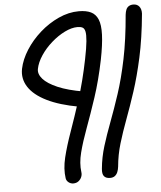

<svg xmlns="http://www.w3.org/2000/svg" viewBox="-63 -771 913 1092"><g transform="rotate(-5 393.5 -225.0)"><path d="M311 267Q296 267 284 257.5Q272 248 270 234Q262 180 277.5 116Q293 52 321.5 -28Q350 -108 382 -207.5Q414 -307 439 -431Q452 -495 455.5 -532.5Q459 -570 455 -588Q451 -606 440 -611.5Q429 -617 412 -617Q378 -617 338.5 -597.5Q299 -578 262 -545.5Q225 -513 199.5 -474.5Q174 -436 167 -400Q161 -371 186.5 -342Q212 -313 269 -288.5Q326 -264 414 -249Q426 -247 433 -239Q440 -231 442 -220Q444 -209 440 -198Q434 -180 416.5 -171Q399 -162 382 -165Q271 -185 199.5 -220.5Q128 -256 97 -304Q66 -352 77 -408Q88 -461 121.5 -513.5Q155 -566 204 -609.5Q253 -653 311 -679.5Q369 -706 427 -706Q469 -706 496 -693Q523 -680 536 -649Q549 -618 547 -562Q545 -506 528 -420Q504 -303 473 -209.5Q442 -116 414 -40.5Q386 35 370.5 95.5Q355 156 362 207Q364 221 358.5 234.5Q353 248 341 257.5Q329 267 311 267ZM522 254Q499 254 488 241Q477 228 480 198Q486 133 505.5 70Q525 7 551.5 -63Q578 -133 606 -218Q634 -303 656.5 -412Q679 -521 691 -663Q693 -680 698 -692Q703 -704 713.5 -710.5Q724 -717 739 -717Q761 -717 773 -702Q785 -687 784 -661Q771 -521 747.5 -414Q724 -307 696.5 -223Q669 -139 643 -69.5Q617 0 598 63.5Q579 127 573 194Q571 211 565.5 224.5Q560 238 549.5 246Q539 254 522 254Z"/></g></svg>

Font: Shantell Sans
Style: Italic
Weight: 400
Italic angle: -11°
Designer: Stephen Nixon, Anya Danilova, Shantell Martin
Foundry: Arrow Type
Version: Version 1.011;[c5ecc13dd]